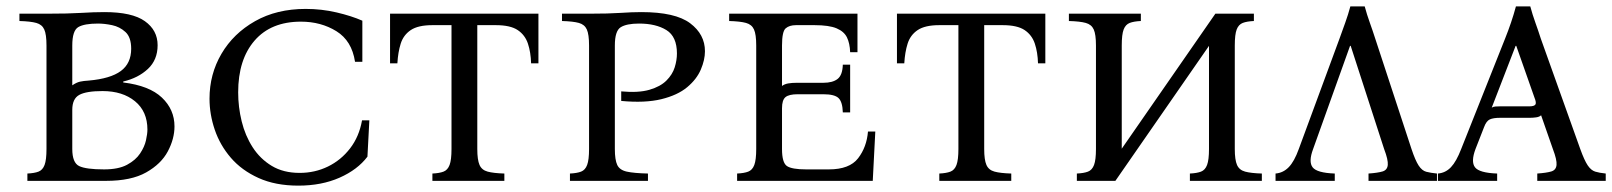

<svg xmlns="http://www.w3.org/2000/svg" viewBox="-20 -568 5064 603"><path d="M66 0V-23Q88 -24 101 -29Q114 -34 120 -50Q126 -66 126 -100V-425Q126 -460 119 -475.5Q112 -491 94 -496Q76 -501 41 -502V-525H126Q196 -525 235 -527.5Q274 -530 308 -530Q395 -530 435 -501.5Q475 -473 475 -426Q475 -380 444.5 -351.5Q414 -323 367 -312V-309Q449 -299 488.5 -261.5Q528 -224 528 -171Q528 -132 507 -92.5Q486 -53 439 -26.5Q392 0 313 0ZM207 -300Q220 -309 231 -311.5Q242 -314 259 -315Q327 -321 359.5 -345Q392 -369 392 -415Q392 -451 374 -467.5Q356 -484 332 -489Q308 -494 288 -494Q245 -494 226 -483Q207 -472 207 -425ZM307 -36Q352 -36 379 -50.5Q406 -65 420 -86Q434 -107 438.5 -127.5Q443 -148 443 -161Q443 -218 404 -250Q365 -282 302 -282Q251 -282 229 -270Q207 -258 207 -223V-100Q207 -57 228.5 -46.5Q250 -36 307 -36Z M917 15Q845 15 792 -9Q739 -33 705 -72.5Q671 -112 654.5 -160.5Q638 -209 638 -258Q638 -335 675.5 -399Q713 -463 781 -501.5Q849 -540 940 -540Q990 -540 1037 -529Q1084 -518 1118 -503V-374H1095Q1085 -440 1036.5 -470Q988 -500 925 -500Q831 -500 779.5 -440.5Q728 -381 728 -278Q728 -232 739 -187Q750 -142 773.5 -105.5Q797 -69 833.5 -47Q870 -25 921 -25Q969 -25 1010 -45Q1051 -65 1079.5 -102Q1108 -139 1117 -190H1140L1134 -76Q1103 -35 1046.5 -10Q990 15 917 15Z M1205 -525H1671V-369H1648Q1647 -404 1638 -431Q1629 -458 1606 -473.5Q1583 -489 1537 -489H1479V-100Q1479 -66 1486 -50Q1493 -34 1511.5 -29Q1530 -24 1564 -23V0H1338V-23Q1360 -24 1373 -29Q1386 -34 1392 -50Q1398 -66 1398 -100V-489H1338Q1293 -489 1270 -473.5Q1247 -458 1238.5 -431Q1230 -404 1228 -369H1205Z M1770 0V-23Q1792 -24 1805 -29Q1818 -34 1824 -50Q1830 -66 1830 -100V-425Q1830 -460 1823 -475.5Q1816 -491 1798 -496Q1780 -501 1745 -502V-525H1830Q1892 -525 1928.5 -527.5Q1965 -530 1994 -530Q2101 -530 2147.5 -495Q2194 -460 2194 -407Q2194 -380 2181 -349.5Q2168 -319 2138 -294Q2108 -269 2057 -256.5Q2006 -244 1931 -251V-281Q1985 -276 2019.5 -286Q2054 -296 2073 -315Q2092 -334 2099 -356.5Q2106 -379 2106 -400Q2106 -453 2073 -473.5Q2040 -494 1987 -494Q1948 -494 1929.5 -482.5Q1911 -471 1911 -425V-100Q1911 -66 1918.5 -50Q1926 -34 1948.5 -29Q1971 -24 2015 -23V0Z M2295 0V-23Q2317 -24 2330 -29Q2343 -34 2349 -50Q2355 -66 2355 -100V-425Q2355 -460 2348 -475.5Q2341 -491 2323 -496Q2305 -501 2270 -502V-525H2673V-404H2650Q2649 -432 2640 -450.5Q2631 -469 2607.5 -479Q2584 -489 2538 -489H2480Q2459 -489 2447.5 -479Q2436 -469 2436 -425V-298Q2444 -304 2455.5 -306Q2467 -308 2483 -308H2566Q2595 -308 2610.5 -320Q2626 -332 2627 -365H2650V-215H2627Q2626 -248 2613.5 -260Q2601 -272 2566 -272H2485Q2458 -272 2447 -263Q2436 -254 2436 -228V-100Q2436 -57 2451.5 -46.5Q2467 -36 2512 -36H2583Q2648 -36 2675 -71Q2702 -106 2706 -155H2729L2721 0Z M2797 -525H3263V-369H3240Q3239 -404 3230 -431Q3221 -458 3198 -473.5Q3175 -489 3129 -489H3071V-100Q3071 -66 3078 -50Q3085 -34 3103.5 -29Q3122 -24 3156 -23V0H2930V-23Q2952 -24 2965 -29Q2978 -34 2984 -50Q2990 -66 2990 -100V-489H2930Q2885 -489 2862 -473.5Q2839 -458 2830.5 -431Q2822 -404 2820 -369H2797Z M3483 0H3362V-23Q3384 -24 3397 -29Q3410 -34 3416 -50Q3422 -66 3422 -100V-425Q3422 -460 3415 -475.5Q3408 -491 3390 -496Q3372 -501 3337 -502V-525H3563V-502Q3541 -501 3528 -496Q3515 -491 3509 -475.5Q3503 -460 3503 -425V-101L3797 -525H3918V-502Q3896 -501 3883 -496Q3870 -491 3864 -475.5Q3858 -460 3858 -425V-100Q3858 -66 3865 -50Q3872 -34 3890.5 -29Q3909 -24 3943 -23V0H3717V-23Q3739 -24 3752 -29Q3765 -34 3771 -50Q3777 -66 3777 -100V-424Z M4104 -100Q4089 -60 4102.5 -42.5Q4116 -25 4172 -23V0H3986V-23Q4010 -25 4027.5 -43Q4045 -61 4059 -100L4187 -447Q4196 -472 4205 -497Q4214 -522 4221 -548H4266Q4273 -522 4282 -497Q4291 -472 4299 -447L4413 -100Q4425 -64 4435.5 -48Q4446 -32 4459.5 -28.5Q4473 -25 4493 -23V0H4278V-23Q4307 -25 4322 -29.5Q4337 -34 4338.5 -50Q4340 -66 4327 -100L4222 -424H4220Z M4943 -100Q4956 -64 4966.5 -48.5Q4977 -33 4990 -29Q5003 -25 5023 -23V0H4808V-23Q4837 -25 4852 -29.5Q4867 -34 4868.5 -50Q4870 -66 4857 -100L4820 -206Q4815 -201 4805 -199.5Q4795 -198 4784 -198H4691Q4670 -198 4659 -193Q4648 -188 4641 -169L4614 -100Q4599 -60 4612.5 -42.5Q4626 -25 4682 -23V0H4496V-23Q4520 -25 4537 -43Q4554 -61 4569 -100L4707 -447Q4717 -472 4725.5 -497Q4734 -522 4741 -548H4786Q4793 -522 4802 -497Q4811 -472 4819 -447ZM4783 -234Q4798 -234 4802 -239.5Q4806 -245 4799 -262L4742 -424H4740L4665 -230Q4670 -233 4676.5 -233.5Q4683 -234 4691 -234Z"/></svg>

Font: Bona Nova SC
Style: Regular
Weight: 400
Designer: Mateusz Machalski
Foundry: Capitalics
Version: Version 4.001; ttfautohint (v1.8.4.7-5d5b)